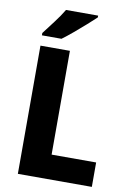

<svg xmlns="http://www.w3.org/2000/svg" viewBox="-100 -992 715 1053"><g transform="rotate(10 257.5 -465.5)"><path d="M76 0V-714H240V-136H488V0ZM359 -921Q340 -903 308.5 -875Q277 -847 243 -818.5Q209 -790 183 -771H74V-784Q99 -817 129.5 -857Q160 -897 180 -931H359Z"/></g></svg>

Font: Noto Sans Arabic SemCond ExtBd
Style: Regular
Weight: 800
Width: 4
Designer: Monotype Design Team, Nadine Chahine, Nizar Qandah and Khaled Hosny
Foundry: Monotype Imaging Inc.
Version: Version 2.012; ttfautohint (v1.8.4.7-5d5b)